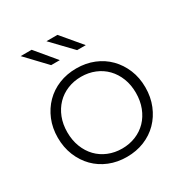

<svg xmlns="http://www.w3.org/2000/svg" viewBox="-168 -861 959 999"><g transform="rotate(-30 311.0 -361.5)"><path d="M311 4Q254 4 206 -15.5Q158 -35 123 -70.5Q88 -106 68 -155Q48 -204 48 -262Q48 -320 68 -368.5Q88 -417 123 -452.5Q158 -488 206 -507.5Q254 -527 311 -527Q368 -527 416 -507.5Q464 -488 499 -452.5Q534 -417 554 -368.5Q574 -320 574 -262Q574 -204 554 -155Q534 -106 499 -70.5Q464 -35 416 -15.5Q368 4 311 4ZM311 -46Q355 -46 393 -61.5Q431 -77 458.5 -105.5Q486 -134 501.5 -174Q517 -214 517 -262Q517 -310 501.5 -349.5Q486 -389 458.5 -417.5Q431 -446 393 -461.5Q355 -477 311 -477Q267 -477 229 -461.5Q191 -446 163.5 -417.5Q136 -389 120.5 -349.5Q105 -310 105 -262Q105 -214 120.5 -174Q136 -134 163.5 -105.5Q191 -77 229 -61.5Q267 -46 311 -46ZM363 -607 248 -727H314L415 -607ZM207 -607 93 -727H159L259 -607Z"/></g></svg>

Font: Montserrat-Alt1 Light
Style: Regular
Weight: 300
Designer: Differentunic
Foundry: Differentunic
Version: Version 7.222